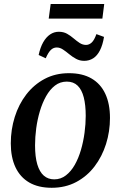

<svg xmlns="http://www.w3.org/2000/svg" viewBox="-20 -902 587 934"><path d="M315.5 -546Q381 -546 425.2 -520.2Q469.5 -494.5 492.2 -445.8Q515 -397 515 -328Q515 -262.5 495.8 -201.5Q476.5 -140.5 440 -92.5Q403.5 -44.5 350.8 -16.5Q298 11.5 231.5 11.5Q166.5 11.5 122.2 -14.2Q78 -40 55.2 -88.5Q32.5 -137 32.5 -204.5Q32.5 -271.5 51.8 -333Q71 -394.5 108 -442.5Q145 -490.5 197.2 -518.2Q249.5 -546 315.5 -546ZM305 -505Q272.5 -505 247.5 -485.8Q222.5 -466.5 204.2 -434Q186 -401.5 174 -361.2Q162 -321 156.2 -278Q150.5 -235 150.5 -195Q150.5 -139 161.5 -102.2Q172.5 -65.5 193.2 -47.5Q214 -29.5 244 -29.5Q275.5 -29.5 300.5 -48.8Q325.5 -68 343.8 -100.2Q362 -132.5 373.8 -172.8Q385.5 -213 391.2 -255.8Q397 -298.5 397 -338.5Q397 -391 387.5 -428.2Q378 -465.5 357.8 -485.2Q337.5 -505 305 -505ZM168 -634.5Q176 -671.5 190.2 -696.5Q204.5 -721.5 223.8 -734.5Q243 -747.5 266 -747.5Q289 -747.5 306.2 -737.8Q323.5 -728 338.2 -715.2Q353 -702.5 367.5 -693Q382 -683.5 398.5 -683.5Q413.5 -683.5 426 -695Q438.5 -706.5 449 -736L486 -722.5Q479.5 -683 466.2 -657Q453 -631 433.5 -618.5Q414 -606 389.5 -606Q368 -606 350 -615.8Q332 -625.5 316.5 -638.5Q301 -651.5 286.2 -661.2Q271.5 -671 256 -671Q239.5 -671 227 -658.8Q214.5 -646.5 202.5 -618.5ZM226.5 -882.5H487L478 -811.5H217Z"/></svg>

Font: Merriweather 72pt Medium
Style: Italic
Weight: 500
Italic angle: -7.8°
Version: Version 2.101